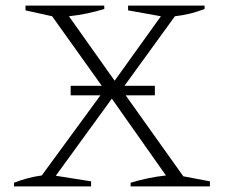

<svg xmlns="http://www.w3.org/2000/svg" viewBox="-20 -665 804 685"><path d="M30 0V-13Q78 -32 129 -39L353 -345L166 -607L71 -628V-645H352V-633Q291 -614 226 -607L389 -377L554 -607L437 -628V-645H710V-633Q659 -613 604 -607L414 -345L634 -36L729 -18V0H446V-13Q508 -32 572 -39L379 -313L179 -38L305 -18V0ZM232.1 -359H532.5V-325H232.1Z"/></svg>

Font: Piazzolla SC ExtraLight
Style: Regular
Weight: 200
Designer: Juan Pablo del Peral
Foundry: Huerta Tipografica
Version: Version 1.330